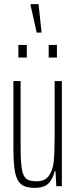

<svg xmlns="http://www.w3.org/2000/svg" viewBox="-20 -903 368 931"><path d="M45 -190V-510H80V-195Q80 -118 86 -83Q92 -48 107.5 -36Q123 -24 158 -24Q199 -24 218 -52Q237 -80 241 -123.5Q245 -167 245 -246V-510H280V0H253L249 -73H245Q237 -36 215.5 -14Q194 8 148 8Q103 8 81.5 -10.5Q60 -29 52.5 -70Q45 -111 45 -190ZM69 -624V-685H110V-624ZM216 -624V-685H256V-624ZM158 -745 128 -878V-883H167L181 -750V-745Z"/></svg>

Font: Saira Ultra Condensed Thin
Style: Regular
Weight: 100
Width: 1
Designer: Hector Gatti with collaboration of the Omnibus-Type team
Foundry: Omnibus-Type
Version: Version 1.001; ttfautohint (v1.8)